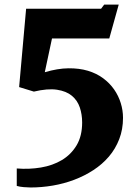

<svg xmlns="http://www.w3.org/2000/svg" viewBox="-20 -642 596 833"><path d="M52.7 88.9Q106.4 93.3 157.5 84.7Q208.5 76.2 248.3 52.5Q288.1 28.8 312.3 -11.5Q336.4 -51.8 336.4 -110.8Q336.4 -145.5 326.2 -176Q315.9 -206.5 291.7 -226.6Q267.6 -246.6 227.3 -252.7Q187 -258.8 127 -244.6L63 -264.2L93.3 -604H418.5L432.1 -622.1H495.1L454.1 -475.1H205.6L174.3 -328.6Q230 -345.2 276.9 -345.7Q323.7 -346.2 361.3 -335Q398.9 -323.7 427.5 -302.5Q456.1 -281.2 475.1 -253.9Q494.1 -226.6 503.9 -194.8Q513.7 -163.1 513.7 -130.9Q513.7 -80.6 497.3 -38.3Q481 3.9 452.4 37.4Q423.8 70.8 385.3 95.9Q346.7 121.1 302.2 137.9Q257.8 154.8 209.2 163.1Q160.6 171.4 112.8 171.4Q100.1 171.4 83 169.9Q65.9 168.5 52.7 164.6Z"/></svg>

Font: Merriweather
Style: Heavy
Weight: 900
Version: Version 1.003